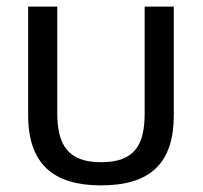

<svg xmlns="http://www.w3.org/2000/svg" viewBox="-20 -550 613 580"><path d="M285 10C431 10 505 -54 505 -202V-530H417V-208C417 -112 387 -60 285 -60C185 -60 153 -113 153 -208V-530H65V-202C65 -55 141 10 285 10Z"/></svg>

Font: Cheyenne Sans
Style: Regular
Weight: 400
Designer: The Public Sans project authors (U.S. Web Design System), Libre Franklin designed by Pablo Impallari and Rodrigo Fuenzal
Foundry: The Cheyenne Sans Project Authors
Version: Version 2.007